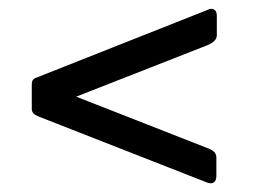

<svg xmlns="http://www.w3.org/2000/svg" viewBox="-20 -577 584 441"><path d="M477 -173Q477 -162 471 -158Q465 -154 455 -158L67 -310Q60 -313 56.5 -317Q53 -321 53 -327V-383Q53 -391 56.5 -394.5Q60 -398 67 -400L456 -554Q466 -559 472 -555Q478 -551 478 -541V-496Q478 -482 456 -473L155 -355L456 -237Q467 -233 472 -228Q477 -223 477 -214Z"/></svg>

Font: Libre Franklin Thin
Style: Regular
Weight: 400
Version: Version 3.000